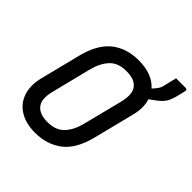

<svg xmlns="http://www.w3.org/2000/svg" viewBox="-214 -960 1140 1140"><g transform="rotate(45 355.5 -390.5)"><path d="M386 -720Q501 -720 558 -655Q562 -659 567 -664.5Q572 -670 578 -678Q586 -688 590.5 -697Q595 -706 599 -722Q602 -735 607.5 -757.5Q613 -780 618 -801H698Q714 -801 710 -785Q709 -779 705 -763.5Q701 -748 698 -734Q688 -694 674.5 -672Q661 -650 631 -627Q620 -619 610 -611.5Q600 -604 590 -597Q608 -541 590 -470L526 -215Q495 -88 424.5 -34Q354 20 254 20Q177 20 125 -12Q73 -44 53.5 -101.5Q34 -159 52 -233L116 -488Q146 -609 214.5 -664.5Q283 -720 386 -720ZM157 -228Q147 -191 149 -159Q151 -127 172 -106Q185 -93 207 -85Q229 -77 263 -77Q332 -77 369.5 -118Q407 -159 423 -226L486 -475Q495 -513 492.5 -544Q490 -575 470 -594Q457 -608 434.5 -615.5Q412 -623 378 -623Q310 -623 273 -583Q236 -543 219 -476Z"/></g></svg>

Font: Recursive Mn Lnr St Med
Style: Italic
Weight: 500
Italic angle: -15°
Monospace: yes
Version: Version 1.079;hotconv 1.0.112;makeotfexe 2.5.65598; ttfautoh